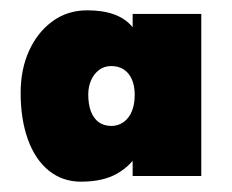

<svg xmlns="http://www.w3.org/2000/svg" viewBox="-20 -742 450 372"><path d="M137 -390Q101 -390 74.5 -411.5Q48 -433 34 -472Q20 -511 20 -562Q20 -608 36.5 -644Q53 -680 82 -701Q111 -722 149 -722Q209 -722 235.5 -691Q262 -660 262 -602L237 -648V-715H370V-401H237V-474L262 -502Q262 -473 248.5 -447.5Q235 -422 207.5 -406Q180 -390 137 -390ZM196 -498Q209 -498 219.5 -505.5Q230 -513 235.5 -526.5Q241 -540 241 -558Q241 -584 229 -599Q217 -614 195 -614Q182 -614 172 -606.5Q162 -599 156.5 -586.5Q151 -574 151 -559Q151 -540 156 -526.5Q161 -513 171 -505.5Q181 -498 196 -498Z"/></svg>

Font: Lexend Deca Black
Style: Regular
Weight: 900
Designer: Bonnie Shaver-Troup, Thomas Jockin
Foundry: Lexend
Version: Version 1.007